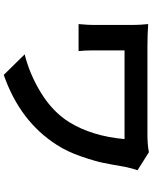

<svg xmlns="http://www.w3.org/2000/svg" viewBox="87 -858 826 1040"><g transform="rotate(90 500.0 -338.0)"><path d="M804.7 -731.4 902.3 -669.9Q893.6 -647.5 883.8 -602.5Q871.1 -527.3 861.8 -482.4Q852.5 -437.5 826.7 -362.8Q800.8 -288.1 764.6 -232.4Q637.7 -33.2 385.7 54.7L274.4 -58.6Q383.8 -85.9 484.9 -148.4Q585.9 -210.9 641.6 -299.8Q717.8 -423.8 733.4 -599.6H252.9V-432.6Q252.9 -382.8 256.8 -350.6H110.4Q115.2 -402.3 115.2 -432.6V-643.6Q115.2 -681.6 110.4 -727.5Q174.8 -723.6 232.4 -723.6H710Q762.7 -723.6 804.7 -731.4Z"/></g></svg>

Font: Gen Shin Gothic Bold
Style: Bold
Weight: 700
Designer: [Source Han Sans]
Ryoko NISHIZUKA  (kana & ideographs); Paul D. Hunt (Latin, Greek & Cyrillic); Wenlong ZHANG  (bopomofo
Version: Version 1.002.20150607